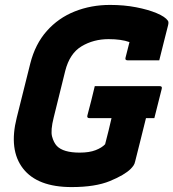

<svg xmlns="http://www.w3.org/2000/svg" viewBox="-20 -740 704 780"><path d="M365 -390H629Q640 -390 637 -379L607 -260H573Q561 -212 551 -171.5Q541 -131 529 -84Q527 -74 522 -67Q517 -60 511 -54Q486 -29 426.5 -4.5Q367 20 271 20Q132 20 73.5 -55.5Q15 -131 48 -262L103 -482Q123 -561 170 -614Q217 -667 283.5 -693.5Q350 -720 427 -720Q484 -720 533 -710.5Q582 -701 616.5 -686.5Q651 -672 662 -656Q666 -651 663 -638Q656 -609 645.5 -569Q635 -529 627 -495H498Q487 -495 490 -506Q493 -519 497 -533.5Q501 -548 506 -569Q473 -581 421 -581Q360 -581 311.5 -552Q263 -523 245 -452L198 -262Q185 -210 191.5 -185.5Q198 -161 211 -147Q237 -120 304 -120Q343 -120 368.5 -130Q394 -140 407 -154Q415 -184 421 -209Q427 -234 433 -260H344Q332 -260 335 -271Q343 -301 350.5 -330.5Q358 -360 365 -390Z"/></svg>

Font: Recursive Sn Lnr St XBd
Style: Italic
Weight: 800
Italic angle: -15°
Version: Version 1.079;hotconv 1.0.112;makeotfexe 2.5.65598; ttfautoh